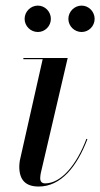

<svg xmlns="http://www.w3.org/2000/svg" viewBox="-20 -672 366 702"><path d="M230 -603C230 -576.5 252 -555 278.5 -555C304.5 -555 326 -576.5 326 -603C326 -629.5 304.5 -651.5 278.5 -651.5C252 -651.5 230 -629.5 230 -603ZM70 -603C70 -576.5 92 -555 118.5 -555C144.5 -555 166 -576.5 166 -603C166 -629.5 144.5 -651.5 118.5 -651.5C92 -651.5 70 -629.5 70 -603ZM299.5 -163 296 -164.5C261 -71 204.5 -1.5 145 -1.5C132 -1.5 127 -9.5 127 -20.5C127 -25.5 128 -32.5 129 -38.5L227.5 -460H65.5V-455.5H136L52.5 -85C51.5 -79 50.5 -68 50.5 -63C50.5 -13 74.5 10 121.5 10C203 10 261.5 -63 299.5 -163Z"/></svg>

Font: Bodoni* 36pt
Style: Italic
Weight: 400
Italic angle: -13°
Version: Version 2.3